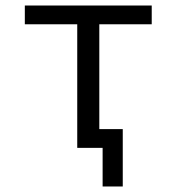

<svg xmlns="http://www.w3.org/2000/svg" viewBox="-20 -536 640 696"><path d="M260 -448H70V-516H530V-448H340V-68H425V140H352V0H260Z"/></svg>

Font: Lilex
Style: Regular
Weight: 400
Monospace: yes
Designer: Mike Abbink, Paul van der Laan, Pieter van Rosmalen, Mikhael Khrustik
Foundry: Mikhael Khrustik
Version: Version 2.510